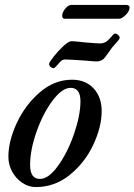

<svg xmlns="http://www.w3.org/2000/svg" viewBox="-20 -744 545 778"><path d="M14 -109Q14 -173 48.5 -246.5Q83 -320 142 -370.5Q201 -421 272 -421Q327 -421 359.5 -385.5Q392 -350 392 -294Q392 -230 358 -157.5Q324 -85 263 -35.5Q202 14 125 14Q96 14 70.5 -3Q45 -20 29.5 -48Q14 -76 14 -109ZM306 -334Q306 -388 266 -388Q232 -388 193.5 -337Q155 -286 128.5 -211.5Q102 -137 102 -75Q102 -19 142 -19Q177 -19 215.5 -72.5Q254 -126 280 -201.5Q306 -277 306 -334ZM179 -485Q179 -491 197.5 -514.5Q216 -538 237 -557.5Q258 -577 269 -577Q278 -577 298 -575L326 -572Q376 -568 386 -568Q406 -568 421 -584Q428 -591 435 -599.5Q442 -608 445 -608Q452 -608 458.5 -602.5Q465 -597 465 -590Q465 -587 457.5 -578Q450 -569 446 -565Q435 -554 419 -530Q414 -524 410.5 -518.5Q407 -513 403 -509Q398 -502 388.5 -498.5Q379 -495 373 -495Q360 -495 332 -498Q262 -503 245 -503Q233 -503 225 -495Q220 -489 210.5 -478.5Q201 -468 198 -468Q191 -468 185 -473Q179 -478 179 -485ZM232 -680Q232 -694 244.5 -709Q257 -724 269 -724H491Q505 -724 505 -713Q505 -699 489.5 -683.5Q474 -668 462 -668H243Q232 -668 232 -680Z"/></svg>

Font: EB Garamond Medium
Style: Italic
Weight: 500
Italic angle: -17.2°
Designer: Georg Duffner and Octavio Pardo
Foundry: Georg Duffner
Version: Version 1.000